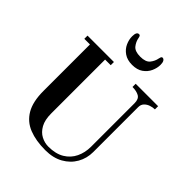

<svg xmlns="http://www.w3.org/2000/svg" viewBox="-260 -1072 1229 1229"><g transform="rotate(45 354.0 -458.0)"><path d="M248 -891Q248 -933 270 -933Q278 -933 281 -926Q284 -919 285 -912Q290 -884 309 -860Q328 -836 377 -836Q426 -836 445 -860Q464 -884 469 -912Q470 -919 473 -926Q476 -933 483 -933Q493 -933 499.5 -922.5Q506 -912 506 -891Q506 -862 492.5 -832Q479 -802 450.5 -782Q422 -762 377 -762Q333 -762 304 -782Q275 -802 261.5 -832Q248 -862 248 -891ZM43 -664V-693H282V-664H231V-176Q231 -118 251 -82Q271 -46 302.5 -29.5Q334 -13 368 -13Q434 -13 477 -39Q520 -65 541 -109Q562 -153 562 -206V-600Q562 -638 539 -651Q516 -664 479 -664V-693H682V-664Q664 -664 644 -657.5Q624 -651 610 -636.5Q596 -622 596 -599V-192Q596 -135 569 -87.5Q542 -40 491.5 -11.5Q441 17 370 17Q285 17 223 -7.5Q161 -32 127.5 -89Q94 -146 94 -243V-664Z"/></g></svg>

Font: Monomakh
Style: Regular
Weight: 400
Version: Version 1.200; ttfautohint (v1.8.4.7-5d5b)